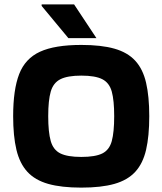

<svg xmlns="http://www.w3.org/2000/svg" viewBox="-20 -856 741 876"><path d="M40 -326Q40 -447 67.5 -518Q95 -589 162.5 -620Q230 -651 351 -651Q442 -651 502 -634Q562 -617 597 -579Q632 -541 646.5 -478.5Q661 -416 661 -326Q661 -235 646.5 -172.5Q632 -110 597 -72Q562 -34 502 -17Q442 0 351 0Q260 0 200 -17Q140 -34 105 -72Q70 -110 55 -172.5Q40 -235 40 -326ZM351 -140Q415 -140 447 -156Q479 -172 490 -212.5Q501 -253 501 -326Q501 -398 490 -438Q479 -478 447 -494.5Q415 -511 351 -511Q288 -511 255.5 -494.5Q223 -478 211.5 -438Q200 -398 200 -326Q200 -253 211.5 -212.5Q223 -172 255.5 -156Q288 -140 351 -140ZM170 -829V-836H318L420 -682H292Z"/></svg>

Font: Bakbak One
Style: Regular
Weight: 400
Designer: Saumya Kishore and Sanchit Sawaria
Foundry: A Good Feeling
Version: Version 1.003; ttfautohint (v1.8.3)